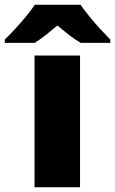

<svg xmlns="http://www.w3.org/2000/svg" viewBox="-78 -786 483 806"><path d="M258 0H67V-553H258ZM260 -766Q276 -743 298.5 -715.5Q321 -688 344.5 -662.5Q368 -637 385 -620V-606H261Q235 -621 212 -639Q189 -657 163 -679Q137 -657 115.5 -640Q94 -623 68 -606H-58V-620Q-39 -638 -15.5 -663.5Q8 -689 30.5 -716Q53 -743 68 -766Z"/></svg>

Font: Noto Kufi Arabic Black
Style: Regular
Weight: 900
Designer: Monotype Design Team, David Williams, Khaled Hosny
Foundry: Google LLC
Version: Version 2.109; ttfautohint (v1.8.4.7-5d5b)